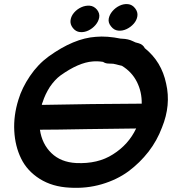

<svg xmlns="http://www.w3.org/2000/svg" viewBox="-20 -904 836 928"><path d="M317 3Q398 8 471.5 -13.5Q545 -35 601 -76Q656 -117 698 -171Q739 -224 763 -288Q807 -396 783 -500Q761 -606 680 -671Q671 -689 650 -695L635 -699L622 -705Q600 -716 569 -717H565Q497 -731 443 -726Q337 -719 215 -631Q163 -593 124.5 -536Q86 -479 69 -422Q45 -345 49 -271Q53 -197 82 -138Q111 -78 172 -39.5Q233 -1 317 3ZM348 -116Q274 -120 228.5 -164Q183 -208 173 -277Q245 -277 401 -280Q556 -282 638 -283Q601 -205 526 -158Q453 -111 348 -116ZM182 -397Q183 -404 186 -410Q198 -448 221 -484Q245 -519 272 -539Q360 -602 428 -607Q452 -609 478 -605Q488 -598 501 -597Q511 -596 524 -596H527Q544 -592 569 -586Q617 -557 641.5 -508.5Q666 -460 665 -403Q583 -403 422 -401Q260 -398 182 -397ZM449 -857Q434 -875 413.5 -876.5Q393 -878 373 -869Q353 -860 338.5 -843.5Q324 -827 321 -807Q318 -787 332 -769Q346 -751 366.5 -749Q387 -747 407 -756.5Q427 -766 441.5 -783Q456 -800 459.5 -819.5Q463 -839 449 -857ZM633 -864Q619 -882 598.5 -884Q578 -886 558 -876.5Q538 -867 523.5 -850Q509 -833 505.5 -813.5Q502 -794 517 -776Q531 -758 551.5 -756Q572 -754 592 -763.5Q612 -773 626.5 -789.5Q641 -806 644 -826Q647 -846 633 -864Z"/></svg>

Font: Balsamiq Sans
Style: Bold Italic
Weight: 700
Italic angle: -12°
Designer: Michael Angeles
Foundry: Balsamiq SRL
Version: Version 1.020; ttfautohint (v1.8.4.7-5d5b);gftools[0.9.26]